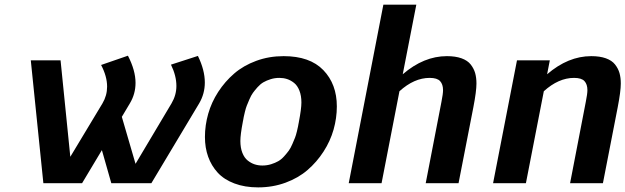

<svg xmlns="http://www.w3.org/2000/svg" viewBox="-20 -790 2697 828"><path d="M838.9 -344.2 632.8 0H460L419.4 -142.6L334 0H167L112.8 -529.8H241.2L283.2 -113.8L421.9 -344.2Q441.9 -377.9 441.9 -416.5Q441.9 -460.4 416 -509.8L531.7 -549.8Q564.5 -486.3 564.5 -432.6Q564.5 -384.8 540 -344.2L505.4 -286.1L564.5 -83.5L719.7 -344.2Q740.7 -379.9 740.7 -419.4Q740.7 -463.4 717.3 -511.2L833.5 -548.8Q863.3 -487.8 863.3 -434.1Q863.3 -385.7 838.9 -344.2Z M1016.6 -182.1Q1016.6 -152.8 1025.1 -131.1Q1033.7 -109.4 1048.1 -97.9Q1062.5 -86.4 1078.1 -81.3Q1093.8 -76.2 1111.3 -76.2Q1131.3 -76.2 1149.2 -81.8Q1167 -87.4 1180.2 -95Q1193.4 -102.5 1205.6 -116.2Q1217.8 -129.9 1225.6 -140.6Q1233.4 -151.4 1241 -169.2Q1248.5 -187 1252.2 -196Q1255.9 -205.1 1260.3 -222.9Q1264.6 -240.7 1265.1 -244.1Q1265.6 -247.6 1268.1 -260.3Q1268.6 -262.2 1268.8 -263.2Q1269 -264.2 1269 -265.1Q1279.8 -320.8 1279.8 -348.1Q1279.8 -377.4 1271.2 -399.2Q1262.7 -420.9 1248.3 -432.4Q1233.9 -443.8 1218.3 -449Q1202.6 -454.1 1185.1 -454.1Q1165 -454.1 1147.2 -448.5Q1129.4 -442.9 1116.2 -435.3Q1103 -427.7 1090.8 -414.1Q1078.6 -400.4 1070.8 -389.6Q1063 -378.9 1055.4 -361.1Q1047.9 -343.3 1044.2 -334.2Q1040.5 -325.2 1036.1 -307.4Q1031.7 -289.6 1031.2 -286.1Q1030.8 -282.7 1028.3 -270Q1027.8 -268.1 1027.6 -267.1Q1027.3 -266.1 1027.3 -265.1Q1016.6 -209.5 1016.6 -182.1ZM863.8 -199.2Q863.8 -249.5 877.9 -299.3Q892.1 -349.1 921.1 -393.8Q950.2 -438.5 990 -472.9Q1029.8 -507.3 1085 -527.6Q1140.1 -547.9 1203.1 -547.9Q1316.4 -547.9 1374.5 -487.5Q1432.6 -427.2 1432.6 -331.1Q1432.6 -280.8 1418.5 -231Q1404.3 -181.2 1375.2 -136.2Q1346.2 -91.3 1306.4 -56.9Q1266.6 -22.5 1211.4 -2.2Q1156.2 18.1 1093.3 18.1Q1035.6 18.1 991 1.2Q946.3 -15.6 918.9 -45.4Q891.6 -75.2 877.7 -114Q863.8 -152.8 863.8 -199.2Z M1883.8 -351.1Q1890.6 -385.3 1890.6 -401.4Q1890.6 -426.3 1877.9 -440.2Q1865.2 -454.1 1833 -454.1Q1766.1 -454.1 1702.6 -396.5L1625.5 0H1483.9L1633.3 -770H1775.4L1716.8 -469.7Q1807.6 -547.9 1907.2 -547.9Q1944.3 -547.9 1970.2 -538.6Q1996.1 -529.3 2009.8 -512Q2023.4 -494.6 2029.1 -474.9Q2034.7 -455.1 2034.7 -429.7Q2034.7 -396.5 2021.5 -328.1L1957.5 0H1815.9Z M2506.3 -351.1Q2513.2 -385.3 2513.2 -401.4Q2513.2 -426.3 2500.5 -440.2Q2487.8 -454.1 2455.6 -454.1Q2388.7 -454.1 2325.2 -396.5L2248 0H2106.4L2209.5 -529.8H2351.1L2339.4 -469.7Q2430.2 -547.9 2529.8 -547.9Q2566.9 -547.9 2592.8 -538.6Q2618.7 -529.3 2632.3 -512Q2646 -494.6 2651.6 -474.9Q2657.2 -455.1 2657.2 -429.7Q2657.2 -396.5 2644 -328.1L2580.1 0H2438.5Z"/></svg>

Font: Aurulent Sans
Style: BoldItalic
Weight: 700
Italic angle: -11°
Version: Version 2007.05.04